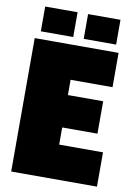

<svg xmlns="http://www.w3.org/2000/svg" viewBox="-95 -931 700 992"><g transform="rotate(10 255.0 -435.0)"><path d="M35 0V-700H475V-520H255V-440H440V-270H255V-180H485V0ZM60 -740V-870H230V-740ZM285 -740V-870H455V-740Z"/></g></svg>

Font: Tektur SemiCondensed Black
Style: Regular
Weight: 900
Width: 4
Designer: Adam Jagosz
Foundry: Adam Jagosz
Version: Version 1.005;gftools[0.9.30]